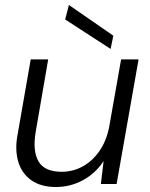

<svg xmlns="http://www.w3.org/2000/svg" viewBox="-20 -737 602 769"><path d="M204 12Q142 12 103.5 -16.5Q65 -45 52 -93Q39 -141 51 -201L103 -499H173L123 -209Q110 -133 134 -91Q158 -49 227 -49Q271 -49 309.5 -69.5Q348 -90 376.5 -129.5Q405 -169 417 -227L465 -499H535L447 0H384L395 -92Q363 -43 312.5 -15.5Q262 12 204 12ZM423 -541 241 -659 256 -717 434 -594Z"/></svg>

Font: DM Sans 20pt Light
Style: Italic
Weight: 300
Italic angle: -10°
Version: Version 4.004;gftools[0.9.30]